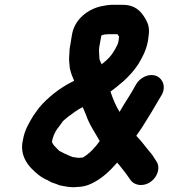

<svg xmlns="http://www.w3.org/2000/svg" viewBox="-20 -730 728 803"><path d="M326 -71H321C316 -70 311 -70 306 -70C304 -70 289 -73 285 -73L274 -77C258 -84 242 -91 228 -99L218 -109C211 -116 201 -125 198 -135C197 -135 197 -135 197 -136C201 -159 209 -176 220 -192L228 -202C231 -207 235 -212 239 -217C243 -226 257 -234 265 -242C283 -255 306 -273 326 -282C330 -271 336 -260 340 -249C354 -207 377 -177 397 -140C378 -113 354 -87 326 -71ZM436 -587H471C472 -586 471 -586 472 -586C473 -585 475 -582 476 -579C477 -579 477 -579 478 -578C477 -575 477 -571 477 -568L475 -555C475 -552 473 -549 472 -545C459 -517 444 -494 423 -476L405 -461C404 -462 404 -463 404 -464C401 -471 397 -477 396 -484L395 -498C394 -505 395 -516 394 -523C395 -526 395 -529 395 -532L404 -582H405C413 -586 425 -587 436 -587ZM480 -262C465 -286 452 -317 442 -347C461 -360 479 -376 497 -391C519 -411 541 -435 558 -461C577 -493 597 -529 601 -576C607 -612 600 -632 586 -655C568 -685 543 -710 493 -710H453C435 -710 419 -707 404 -704C348 -692 292 -650 281 -585L274 -542C273 -535 271 -529 271 -523L270 -503L269 -489C269 -481 269 -473 270 -465L272 -445C276 -425 283 -409 290 -392L284 -389C231 -363 180 -323 143 -279C139 -274 136 -269 133 -265L120 -247C102 -217 83 -187 76 -145L73 -129C68 -84 88 -51 110 -27C130 -7 150 12 180 24L194 32C201 35 208 37 214 39L229 45C242 48 269 53 285 53C290 53 296 53 301 52C323 52 344 47 362 38C405 18 439 -14 470 -50L481 -37C499 -15 511 1 526 23C543 47 582 52 612 29C640 8 652 -31 633 -57C624 -72 615 -86 602 -100C585 -121 569 -143 550 -162C559 -174 565 -185 574 -197C601 -240 627 -282 652 -326C678 -364 661 -401 635 -412C600 -426 563 -402 549 -377C528 -337 502 -301 480 -262Z"/></svg>

Font: Blanket
Style: BdObl
Weight: 700
Foundry: Cannot Into Space Fonts
Version: Version 0.9